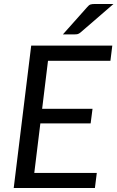

<svg xmlns="http://www.w3.org/2000/svg" viewBox="-20 -946 591 966"><path d="M221.5 -640 192 -398.5H445.5L436 -325H183L152.5 -76H467L457.5 0H49L137 -716.5H545L535.5 -640ZM551 -926 385.5 -783Q377 -776 370.8 -774.5Q364.5 -773 354.5 -773H296.5L418.5 -910Q427.5 -921 435.5 -923.5Q443.5 -926 458.5 -926Z"/></svg>

Font: Lato 2
Style: Italic
Weight: 400
Italic angle: -7°
Designer: Lukasz Dziedzic with Adam Twardoch and Botio Nikoltchev
Foundry: tyPoland Lukasz Dziedzic
Version: Version 2.015; 2015-08-06; http://www.latofonts.com/